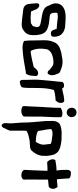

<svg xmlns="http://www.w3.org/2000/svg" viewBox="664 -1356 940 2308"><g transform="rotate(90 1134.0 -202.0)"><path d="M20 -162C22 -127 25 -95 30 -66V-65C38 -39 55 -19 85 -13H86C95 -12 122 -7 134 -7C181 -1 226 5 266 7C296 8 321 2 342 -13C358 -25 377 -36 388 -61C397 -75 402 -98 402 -118C402 -133 404 -154 401 -176C394 -237 378 -283 321 -304H320C314 -306 307 -308 302 -310V-311H301C278 -318 258 -321 231 -324C208 -326 167 -329 151 -337C145 -343 139 -355 135 -366C133 -383 132 -413 136 -422C144 -423 156 -424 168 -426C173 -426 181 -427 185 -427C215 -426 241 -419 275 -417C290 -416 312 -415 330 -412V-410C330 -408 330 -404 331 -399V-398L345 -363C358 -336 418 -335 422 -371V-372C422 -374 422 -377 421 -381V-403C419 -413 417 -422 414 -433C399 -480 357 -504 310 -514H309L205 -521H197C177 -521 157 -520 134 -517H132C129 -514 122 -514 116 -513H115C102 -509 88 -505 75 -497C18 -464 22 -411 21 -411C18 -381 29 -357 38 -338L46 -322C48 -310 55 -297 66 -283C103 -233 215 -235 274 -216C289 -211 302 -203 305 -185V-171C305 -171 304 -167 303 -164V-163C299 -143 300 -146 293 -126C281 -117 270 -111 257 -103L191 -100L118 -105L94 -162C91 -180 64 -207 40 -204C23 -202 17 -185 20 -162Z M464 -247 465 -201 467 -89C467 -72 468 -56 471 -37L472 -21L477 -19C495 -9 524 -2 552 -3H560L575 -4C590 -4 609 -6 627 -8C708 -16 770 -30 843 -42H863C878 -61 888 -82 890 -113L894 -164V-165C892 -179 879 -190 865 -190C846 -191 831 -185 819 -174L811 -167L789 -141C788 -140 787 -139 784 -137C754 -129 730 -124 702 -118C675 -113 636 -103 608 -101H597C594 -101 590 -104 586 -114C570 -150 561 -191 566 -247C568 -275 571 -295 576 -307C591 -334 619 -357 667 -367C684 -371 698 -374 720 -374H746C759 -373 775 -362 786 -354C795 -347 808 -338 818 -330C825 -318 836 -304 857 -304C875 -304 883 -342 883 -342C886 -367 882 -390 871 -412C866 -422 864 -432 861 -439L860 -440C851 -454 828 -459 811 -466C786 -476 758 -484 721 -484C691 -484 667 -478 643 -473C632 -473 615 -470 604 -466C555 -454 504 -431 486 -379C472 -347 464 -316 464 -268Z M938 -120C939 -96 940 -75 940 -56V-10C940 4 942 27 963 30H965C990 29 1012 19 1028 8C1030 -2 1034 -18 1035 -33V-34C1035 -41 1037 -61 1037 -71C1038 -90 1038 -105 1037 -121C1038 -146 1037 -164 1038 -191C1038 -263 1045 -323 1062 -380C1070 -382 1081 -386 1093 -389C1119 -394 1153 -399 1186 -401H1191L1198 -414C1224 -437 1223 -488 1199 -504H1195C1151 -504 1110 -493 1075 -485H1074C1045 -476 1043 -476 1041 -485C1031 -504 1007 -505 985 -499V-498H984C973 -493 964 -485 963 -469V-453C955 -370 945 -286 939 -199L938 -173Z M1255 -18C1255 3 1288 11 1312 12C1340 12 1369 3 1381 -20V-22C1381 -87 1382 -160 1382 -235C1383 -289 1388 -341 1389 -397V-458C1389 -477 1368 -483 1336 -482C1314 -482 1292 -471 1276 -462V-457C1275 -438 1275 -418 1275 -399C1274 -336 1267 -275 1265 -221C1262 -137 1258 -73 1255 -22ZM1275 -597C1275 -564 1295 -534 1333 -534C1364 -534 1386 -560 1388 -589V-598C1386 -621 1370 -652 1331 -652C1299 -652 1275 -626 1275 -597Z M1434 -345C1434 -328 1434 -303 1435 -278V-277C1437 -257 1439 -238 1440 -221C1445 -157 1453 -89 1453 -20L1454 12L1460 92C1461 105 1462 117 1463 132C1463 147 1462 164 1461 181V182C1461 188 1460 195 1460 202C1459 218 1464 232 1475 242C1482 252 1495 248 1502 243C1515 233 1521 220 1527 201C1536 185 1546 166 1550 152V149C1550 145 1549 145 1551 143V141C1552 91 1550 38 1551 -13C1551 -24 1552 -34 1552 -47C1552 -48 1552 -49 1553 -51C1565 -58 1581 -66 1600 -72H1601C1601 -72 1682 -93 1682 -89C1692 -90 1701 -91 1711 -91C1736 -92 1760 -92 1781 -104L1782 -105C1796 -114 1808 -137 1819 -148C1833 -171 1857 -212 1853 -264C1856 -300 1850 -331 1844 -360C1830 -417 1793 -448 1731 -460C1687 -474 1622 -473 1572 -473C1527 -471 1495 -463 1466 -447C1446 -427 1434 -401 1434 -368ZM1532 -340V-349C1532 -349 1568 -366 1568 -363C1587 -365 1615 -362 1652 -356H1653C1673 -354 1696 -349 1710 -341L1715 -294C1716 -289 1717 -284 1717 -280V-278C1726 -234 1704 -190 1686 -163H1672C1646 -161 1553 -174 1553 -197V-198C1548 -248 1534 -290 1532 -340Z M1904 -398C1882 -361 1904 -316 1930 -299L1933 -298L1953 -300C1977 -303 2003 -302 2032 -303L2033 -288C2029 -146 2025 -94 2022 -34V-31C2021 -8 2044 5 2067 9C2092 15 2121 9 2136 -9L2137 -11V-13C2142 -28 2138 -41 2138 -49C2138 -115 2139 -173 2139 -291L2138 -309C2163 -311 2191 -314 2215 -317C2218 -317 2225 -317 2231 -322C2262 -355 2250 -401 2228 -421L2225 -424C2221 -423 2206 -421 2198 -421H2197C2175 -418 2157 -417 2135 -416C2134 -435 2131 -455 2130 -474C2130 -491 2126 -514 2126 -532V-537C2126 -543 2129 -555 2120 -567V-568C2110 -580 2087 -585 2048 -584H2045C2031 -577 2022 -560 2022 -543V-498C2022 -466 2026 -440 2030 -412C1996 -412 1961 -407 1927 -401L1914 -398ZM2230 -323 2233 -326 2231 -325C2230 -324 2231 -324 2230 -323Z"/></g></svg>

Font: Vapor
Style: Bd
Weight: 700
Foundry: Cannot Into Space Fonts
Version: Version 0.179